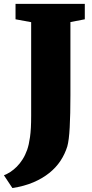

<svg xmlns="http://www.w3.org/2000/svg" viewBox="-44 -763 470 984"><path d="M95.2 4.9Q99.6 -7.8 103.3 -23.9Q106.9 -40 109.9 -61Q112.8 -82 114.3 -108.6Q115.7 -135.3 115.7 -169.4V-649.4L35.6 -664.1V-743.2H390.6V-664.1L316.9 -649.9V-274.9Q316.9 -176.3 313.2 -109.6Q309.6 -43 300.8 -12.2Q288.6 26.9 265.9 61.3Q243.2 95.7 208.5 123.5Q173.8 151.4 127 171.4Q80.1 191.4 19.5 200.7L-23.9 135.3Q-8.3 129.4 8.8 118.4Q25.9 107.4 42 91.3Q58.1 75.2 71.8 53.7Q85.4 32.2 95.2 4.9Z"/></svg>

Font: Merriweather UltraBold
Style: Regular
Weight: 900
Designer: Eben Sorkin ( sorkintype@gmail.com )
Foundry: Eben Sorkin
Version: Version 1.570; ttfautohint (v1.3) -l 8 -r 32 -G 0 -x 0 -H 60